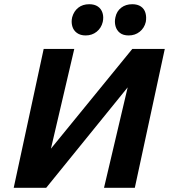

<svg xmlns="http://www.w3.org/2000/svg" viewBox="-20 -890 801 910"><path d="M109 0 124 -66 607 -658H691L676 -588L199 0ZM45 0 187 -658H332L178 0ZM473 0 628 -658H761L619 0ZM386 -722Q361 -722 344.5 -734Q328 -746 322.5 -766Q317 -786 322 -808Q330 -837 351 -853.5Q372 -870 403 -870Q428 -870 444 -859Q460 -848 466 -828.5Q472 -809 467 -786Q460 -757 438 -739.5Q416 -722 386 -722ZM590 -722Q564 -722 548.5 -734Q533 -746 527.5 -766Q522 -786 527 -808Q533 -837 554.5 -853.5Q576 -870 607 -870Q632 -870 648 -859Q664 -848 669.5 -828.5Q675 -809 671 -786Q664 -757 642 -739.5Q620 -722 590 -722Z"/></svg>

Font: Ysabeau Office ExtraBold
Style: Italic
Weight: 800
Italic angle: -12°
Designer: Christian Thalmann (Catharsis Fonts)
Version: Version 2.001;gftools[0.9.30]; featfreeze: tnum,lnum,ss02